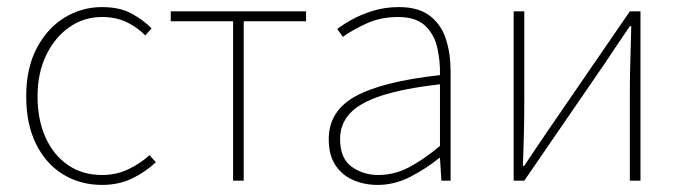

<svg xmlns="http://www.w3.org/2000/svg" viewBox="-20 -510 1924 542"><path d="M268 12Q207 12 158.5 -17.5Q110 -47 82 -103Q54 -159 54 -238Q54 -318 84 -374.5Q114 -431 162.5 -460.5Q211 -490 268 -490Q318 -490 351 -472Q384 -454 408 -430L390 -410Q368 -433 337.5 -447.5Q307 -462 268 -462Q217 -462 176 -433.5Q135 -405 110.5 -354.5Q86 -304 86 -238Q86 -172 108.5 -122Q131 -72 172 -44Q213 -16 268 -16Q309 -16 343 -32.5Q377 -49 402 -72L420 -52Q390 -24 352.5 -6Q315 12 268 12Z M638 0V-450H462V-478H844V-450H668V0Z M1046 12Q1009 12 977.5 -1.5Q946 -15 927 -43.5Q908 -72 908 -117Q908 -197 984 -238.5Q1060 -280 1222 -298Q1223 -337 1214.5 -375Q1206 -413 1180 -437.5Q1154 -462 1104 -462Q1053 -462 1012 -442.5Q971 -423 948 -406L932 -428Q947 -440 973 -454.5Q999 -469 1033 -479.5Q1067 -490 1106 -490Q1162 -490 1194 -465Q1226 -440 1239 -399Q1252 -358 1252 -310V0H1226L1222 -64H1220Q1183 -34 1138.5 -11Q1094 12 1046 12ZM1048 -16Q1092 -16 1133 -37Q1174 -58 1222 -98V-272Q1117 -260 1055.5 -239.5Q994 -219 967 -189Q940 -159 940 -118Q940 -63 972.5 -39.5Q1005 -16 1048 -16Z M1430 0V-478H1460V-224Q1460 -184 1459 -137Q1458 -90 1456 -42H1460Q1475 -65 1495 -94.5Q1515 -124 1530 -146L1758 -478H1788V0H1758V-254Q1758 -294 1759.5 -341Q1761 -388 1762 -436H1758Q1743 -414 1723 -384.5Q1703 -355 1688 -332L1460 0Z"/></svg>

Font: Source Sans 3 Variable
Style: Regular
Weight: 200
Designer: Paul D. Hunt
Foundry: Adobe Systems Incorporated
Version: Version 3.026